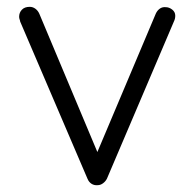

<svg xmlns="http://www.w3.org/2000/svg" viewBox="-20 -542 569 562"><path d="M493 -496Q493 -487 489 -479L293 -19Q289 -11 281.5 -5.5Q274 0 266 0Q256 1 248 -4Q240 -9 236 -19L39 -479Q39 -481 37.5 -485Q36 -489 36 -493Q36 -505 44 -513.5Q52 -522 67 -522Q76 -522 83.5 -516.5Q91 -511 95 -502L265 -97L436 -502Q440 -511 447.5 -516.5Q455 -522 465 -521Q475 -521 484 -514Q493 -507 493 -496Z"/></svg>

Font: Quicksand
Style: Regular
Weight: 400
Designer: Andrew Paglinawan
Foundry: Andrew Paglinawan
Version: Version 3.000